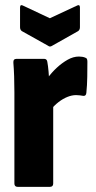

<svg xmlns="http://www.w3.org/2000/svg" viewBox="-20 -727 373 747"><path d="M49 0Q36 0 36 -13V-368Q36 -401 35 -430Q34 -459 32 -483Q31 -498 44 -498H152Q162 -498 164 -487Q167 -471 169 -448Q171 -425 172 -405L187 -359V-13Q187 0 174 0ZM176 -298 165 -423Q181 -445 201 -463.5Q221 -482 243 -494.5Q265 -507 287 -507Q294 -507 300 -506Q306 -505 311 -503Q317 -501 318.5 -497Q320 -493 320 -487Q320 -461 319.5 -428Q319 -395 316 -366Q315 -353 304 -354Q298 -355 291 -356Q284 -357 276 -357Q260 -357 242.5 -350Q225 -343 208 -330Q191 -317 176 -298ZM167 -549 65 -606Q58 -611 58 -621V-698Q58 -712 72 -704L174 -656L277 -704Q291 -712 291 -698V-621Q291 -611 284 -606L183 -549Q174 -543 167 -549Z"/></svg>

Font: Sofia Sans Condensed Black
Style: Regular
Weight: 900
Designer: Botio Nikoltchev, Ani Petrova
Foundry: lettersoup
Version: Version 4.101